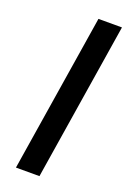

<svg xmlns="http://www.w3.org/2000/svg" viewBox="-138 -756 547 806"><g transform="rotate(20 135.5 -352.5)"><path d="M44 0 156 -705H261L149 0Z"/></g></svg>

Font: Nunito Sans 10pt SemiBold
Style: Italic
Weight: 600
Italic angle: -9°
Designer: Vernon Adams
Foundry: Vernon Adams
Version: Version 3.101;gftools[0.9.27]